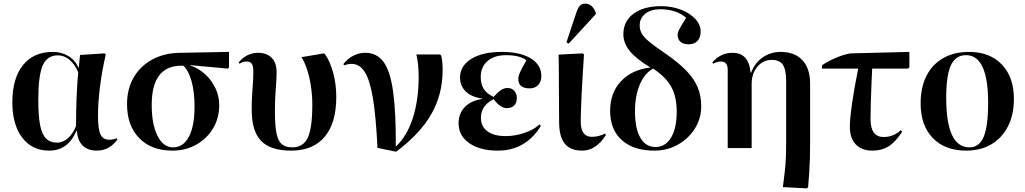

<svg xmlns="http://www.w3.org/2000/svg" viewBox="-20 -816 5648 1058"><path d="M251 14Q157 14 102.5 -57.5Q48 -129 48 -252Q48 -384 106.5 -457Q165 -530 271 -530Q319 -530 357 -507Q395 -484 412 -443H414L421 -513L556 -522L563 -516Q543 -432 531.5 -342Q520 -252 520 -180Q520 -103 534 -74.5Q548 -46 583 -46Q604 -46 623 -54L627 -47Q582 14 514 14Q464 14 435.5 -14Q407 -42 404 -95H401Q355 14 251 14ZM295 -30Q327 -30 355 -55Q383 -80 399 -122Q399 -203 402 -279Q405 -355 411 -417Q393 -461 363.5 -486Q334 -511 299 -511Q240 -511 215.5 -455.5Q191 -400 191 -266Q191 -178 201 -126.5Q211 -75 234 -52.5Q257 -30 295 -30Z M930 14Q814 14 747 -55Q680 -124 680 -242Q680 -326 716.5 -389Q753 -452 819 -488Q885 -524 973 -525L1242 -530V-444L1235 -438L1029 -457V-455Q1076 -439 1111.5 -406Q1147 -373 1167.5 -329Q1188 -285 1188 -237Q1188 -165 1154 -108.5Q1120 -52 1061.5 -19Q1003 14 930 14ZM933 -4Q990 -4 1021 -62.5Q1052 -121 1052 -230Q1052 -309 1035.5 -368.5Q1019 -428 990 -454H980Q816 -454 816 -238Q816 -131 848 -67.5Q880 -4 933 -4Z M1584 14Q1471 14 1419 -39.5Q1367 -93 1367 -210Q1367 -253 1369 -287.5Q1371 -322 1373.5 -354.5Q1376 -387 1376 -423Q1376 -452 1367.5 -464.5Q1359 -477 1339 -477Q1318 -477 1300 -465L1295 -472Q1339 -525 1402 -525Q1450 -525 1477 -497.5Q1504 -470 1504 -421Q1504 -385 1501.5 -353.5Q1499 -322 1497 -286Q1495 -250 1495 -200Q1495 -124 1503.5 -81.5Q1512 -39 1533 -21.5Q1554 -4 1591 -4Q1651 -4 1676 -57.5Q1701 -111 1701 -239Q1701 -289 1693.5 -340Q1686 -391 1672 -433.5Q1658 -476 1641 -501L1766 -522L1772 -516Q1800 -475 1816.5 -413Q1833 -351 1833 -282Q1833 -138 1769 -62Q1705 14 1584 14Z M2163 20 2060 -1Q2052 -170 2035.5 -271.5Q2019 -373 1990.5 -418.5Q1962 -464 1918 -464Q1898 -464 1877 -456L1872 -463Q1894 -492 1926 -508.5Q1958 -525 1993 -525Q2056 -525 2093 -475.5Q2130 -426 2146 -313Q2162 -200 2161 -10H2163Q2224 -68 2255.5 -167.5Q2287 -267 2287 -394Q2287 -429 2283.5 -462Q2280 -495 2274 -516H2405L2411 -510Q2419 -481 2419 -429Q2419 -296 2357 -187.5Q2295 -79 2163 20Z M2723 14Q2625 14 2566 -27Q2507 -68 2507 -136Q2507 -191 2541 -226Q2575 -261 2637 -271V-273Q2579 -281 2547 -311.5Q2515 -342 2515 -389Q2515 -453 2577 -491.5Q2639 -530 2745 -530Q2846 -530 2904.5 -494.5Q2963 -459 2963 -397Q2963 -366 2945.5 -347.5Q2928 -329 2899 -329Q2836 -329 2836 -381Q2836 -396 2845.5 -417.5Q2855 -439 2881 -484Q2843 -512 2769 -512Q2704 -512 2666.5 -479.5Q2629 -447 2629 -392Q2629 -352 2645.5 -326Q2662 -300 2700 -282Q2724 -309 2741 -320Q2758 -331 2777 -331Q2800 -331 2814 -315.5Q2828 -300 2828 -276Q2828 -250 2813.5 -235Q2799 -220 2773 -220Q2737 -220 2700 -270Q2663 -250 2646.5 -225Q2630 -200 2630 -166Q2630 -119 2666 -92.5Q2702 -66 2766 -66Q2819 -66 2871 -84Q2923 -102 2952 -130L2961 -123Q2877 14 2723 14Z M3188 14Q3123 14 3092 -24.5Q3061 -63 3061 -144Q3061 -172 3060.5 -214.5Q3060 -257 3060 -304.5Q3060 -352 3059.5 -396Q3059 -440 3059 -472Q3059 -504 3058 -515L3191 -522L3198 -516Q3195 -467 3191.5 -412.5Q3188 -358 3185.5 -306Q3183 -254 3181.5 -212.5Q3180 -171 3180 -147Q3180 -62 3241 -62Q3279 -62 3314 -80L3319 -72Q3264 14 3188 14ZM3114 -576 3101 -582 3156 -747Q3165 -774 3176 -785Q3187 -796 3205 -796Q3244 -796 3263 -746V-738Z M3586 14Q3471 14 3406.5 -44Q3342 -102 3342 -205Q3342 -304 3401.5 -368Q3461 -432 3564 -444Q3486 -491 3450.5 -534.5Q3415 -578 3415 -627Q3415 -699 3471 -740.5Q3527 -782 3623 -782Q3682 -782 3731.5 -763Q3781 -744 3811 -712Q3841 -680 3841 -643Q3841 -609 3823.5 -590.5Q3806 -572 3774 -572Q3746 -572 3730 -585.5Q3714 -599 3714 -624Q3714 -637 3724 -656Q3734 -675 3761 -718Q3707 -765 3618 -765Q3567 -765 3536 -740.5Q3505 -716 3505 -676Q3505 -652 3516 -632Q3527 -612 3556.5 -587Q3586 -562 3644 -523Q3718 -472 3761.5 -427Q3805 -382 3824.5 -335Q3844 -288 3844 -230Q3844 -163 3809 -107.5Q3774 -52 3715.5 -19Q3657 14 3586 14ZM3592 -6Q3647 -6 3678 -58Q3709 -110 3709 -201Q3709 -282 3679.5 -336.5Q3650 -391 3579 -438Q3532 -413 3505.5 -350Q3479 -287 3479 -204Q3479 -108 3508.5 -57Q3538 -6 3592 -6Z M4426 222 4294 215Q4301 162 4305 125Q4309 88 4310.5 51.5Q4312 15 4312 -34V-368Q4312 -432 4294 -459Q4276 -486 4233 -486Q4185 -486 4153.5 -448.5Q4122 -411 4122 -354V0H3990V-431Q3990 -477 3953 -477Q3932 -477 3910 -465L3905 -472Q3951 -525 4016 -525Q4107 -525 4116 -416H4119Q4139 -469 4182.5 -499.5Q4226 -530 4282 -530Q4359 -530 4401.5 -484.5Q4444 -439 4444 -355V-33Q4444 15 4443 54Q4442 93 4439.5 131.5Q4437 170 4433 216Z M4787 14Q4728 14 4695.5 -20.5Q4663 -55 4663 -117Q4663 -159 4674.5 -241.5Q4686 -324 4709 -438H4509L4510 -457Q4535 -474 4566 -488.5Q4597 -503 4626.5 -512.5Q4656 -522 4675 -522L4991 -530V-444L4983 -438H4786Q4784 -399 4782 -348.5Q4780 -298 4778.5 -247.5Q4777 -197 4777 -160Q4777 -61 4849 -61Q4903 -61 4943 -98L4952 -91Q4915 -34 4877 -10Q4839 14 4787 14Z M5304 14Q5187 14 5120 -55.5Q5053 -125 5053 -246Q5053 -334 5085 -397.5Q5117 -461 5177 -495.5Q5237 -530 5320 -530Q5434 -530 5500.5 -460.5Q5567 -391 5567 -271Q5567 -184 5534.5 -120Q5502 -56 5443 -21Q5384 14 5304 14ZM5322 -4Q5376 -4 5400.5 -62Q5425 -120 5425 -250Q5425 -512 5303 -512Q5246 -512 5220 -456.5Q5194 -401 5194 -277Q5194 -4 5322 -4Z"/></svg>

Font: Literata 72pt SemiBold
Style: Regular
Weight: 600
Designer: Latin by Veronika Burian and Jose Scaglione. Greek by Irene Vlachou. Cyrillic by Vera Evstafieva.
Foundry: TypeTogether
Version: Version 3.002